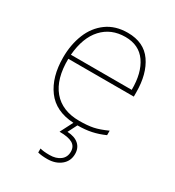

<svg xmlns="http://www.w3.org/2000/svg" viewBox="-186 -648 911 998"><g transform="rotate(30 270.0 -149.0)"><path d="M86 -266Q84 -145 138.5 -80Q193 -15 296 -15Q345 -15 379 -22Q413 -29 459 -50V-23Q421 -6 383.5 2Q346 10 300 10L272 65Q316 67 340 88Q364 109 364 145Q364 188 332 214Q300 240 251 240Q217 240 194 234V210Q214 216 251 216Q290 216 314.5 197.5Q339 179 339 146Q339 114 314 99.5Q289 85 236 85L275 9Q166 3 112.5 -69.5Q59 -142 59 -259Q59 -336 84.5 -399.5Q110 -463 161.5 -500.5Q213 -538 287 -538Q384 -538 431.5 -470Q479 -402 479 -291V-266ZM87 -291H452Q453 -393 411 -453Q369 -513 287 -513Q202 -513 149 -455.5Q96 -398 87 -291Z"/></g></svg>

Font: Noto Sans UI Thin
Style: Regular
Weight: 250
Designer: Monotype Design Team
Foundry: Monotype Imaging Inc.
Version: Version 1.001